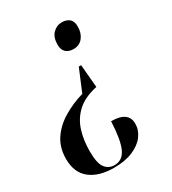

<svg xmlns="http://www.w3.org/2000/svg" viewBox="-195 -638 826 922"><g transform="rotate(-30 218.5 -176.5)"><path d="M283 -190Q213 -175 173.5 -139Q134 -103 117.5 -51.5Q101 0 101 62Q101 128 120 153.5Q139 179 172 179Q217 179 237.5 133Q258 87 262 -12Q357 -12 357 56Q357 91 334.5 121.5Q312 152 268.5 170.5Q225 189 164 189Q80 189 32 151Q-16 113 -16 37Q-16 -25 14 -70Q44 -115 95 -146Q146 -177 208 -195L259 -317H272ZM294 -542Q319 -542 335 -529Q351 -516 351 -486Q351 -450 332 -426Q313 -402 280 -402Q254 -402 238.5 -416Q223 -430 223 -458Q223 -499 244 -520.5Q265 -542 294 -542Z"/></g></svg>

Font: Noto Serif Display Condensed SemiBold
Style: Italic
Weight: 600
Width: 3
Italic angle: -12°
Designer: Monotype Design Team
Foundry: Monotype Imaging Inc.
Version: Version 2.009